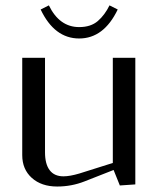

<svg xmlns="http://www.w3.org/2000/svg" viewBox="-20 -680 585 708"><path d="M129.9 -645 160.2 -660.2Q199.2 -580.1 272 -580.1Q314.9 -580.1 340.8 -602.5Q366.7 -625 383.8 -660.2L414.1 -645Q362.8 -538.1 272 -538.1Q180.7 -538.1 129.9 -645ZM479 -466.8V0L421.9 3.9L398.9 -53.2L292 -11.2Q243.7 7.8 190.9 7.8Q132.8 7.8 97.4 -23.9Q62 -55.7 62 -107.9V-466.8H146V-118.2Q146 -75.2 163.1 -52.5Q180.2 -29.8 213.9 -29.8Q237.3 -29.8 272 -40L396 -79.1V-466.8Z"/></svg>

Font: Resagokr
Style: Regular
Weight: 500
Designer: gluk
Foundry: gluk
Version: Version 0.95